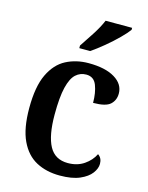

<svg xmlns="http://www.w3.org/2000/svg" viewBox="-117 -839 713 923"><g transform="rotate(15 240.0 -378.0)"><path d="M271 10Q204 10 153.5 -17Q103 -44 74.5 -104.5Q46 -165 46 -266Q46 -373 75.5 -434.5Q105 -496 155 -522Q205 -548 267 -548Q350 -548 397 -519.5Q444 -491 444 -444Q444 -411 421.5 -390Q399 -369 336 -369Q336 -419 322 -455.5Q308 -492 270 -492Q240 -492 218 -472Q196 -452 184 -403Q172 -354 172 -267Q172 -163 200.5 -110.5Q229 -58 293 -58Q340 -58 373.5 -81Q407 -104 423 -137Q444 -123 444 -94Q444 -71 426 -47Q408 -23 370 -6.5Q332 10 271 10ZM204 -619Q225 -650 251.5 -691Q278 -732 292 -766H424V-756Q412 -739 383.5 -710.5Q355 -682 320.5 -653.5Q286 -625 258 -606H204Z"/></g></svg>

Font: Noto Serif Myanmar SemiCondensed SemiBold
Style: Regular
Weight: 600
Width: 4
Designer: Ben Mitchell and the Monotype Design Team
Foundry: Monotype Imaging Inc.
Version: Version 2.106; ttfautohint (v1.8.4.7-5d5b)